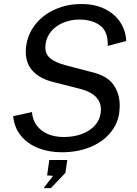

<svg xmlns="http://www.w3.org/2000/svg" viewBox="-20 -764 698 976"><path d="M304 -67.5Q353 -67.5 394 -82.2Q435 -97 460.8 -124.5Q486.5 -152 491.5 -188.5Q493 -198.5 493 -206.5Q493 -285.5 386.5 -312.5L255 -346Q185.5 -362.5 148.2 -401.2Q111 -440 111 -501Q111 -516 113 -529.5Q121.5 -592 160.5 -640.8Q199.5 -689.5 260.5 -716.5Q321.5 -743.5 393.5 -743.5Q464.5 -743.5 515.5 -717.2Q566.5 -691 593.2 -648Q620 -605 621.5 -555.5L527.5 -530.5Q530.5 -601 490.8 -632.8Q451 -664.5 383 -664.5Q342.5 -664.5 305 -650Q267.5 -635.5 242.2 -607Q217 -578.5 211.5 -539Q210.5 -528 210.5 -522.5Q210.5 -489.5 234.5 -468.2Q258.5 -447 316.5 -431.5L444.5 -398Q524 -379.5 556.2 -334Q588.5 -288.5 588.5 -228Q588.5 -210.5 586 -189.5Q578 -133.5 540 -88Q502 -42.5 438.2 -16.2Q374.5 10 293.5 10Q229 10 175 -11Q121 -32 86.8 -73.5Q52.5 -115 47 -173.5L142.5 -194.5Q145.5 -154 167.2 -125.5Q189 -97 224.2 -82.2Q259.5 -67.5 304 -67.5ZM249.5 130 219.5 127.5 230.5 49.5H322L312.5 114.5L238.5 192.5H201.5Z"/></svg>

Font: 1883 Sans
Style: Italic
Weight: 400
Italic angle: -8°
Designer: 1883 Sans project is a fork of Public Sans.
Version: Version 1.009